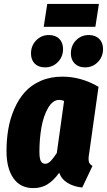

<svg xmlns="http://www.w3.org/2000/svg" viewBox="-20 -942 546 980"><path d="M466.8 -805.2H203.1L221.2 -921.9H484.9ZM210 -598.1Q176.3 -598.1 157.2 -617.4Q138.2 -636.7 138.2 -668.9Q138.2 -709 164.8 -736.1Q191.4 -763.2 229 -763.2Q263.2 -763.2 282.5 -743.9Q301.8 -724.6 301.8 -691.9Q301.8 -651.9 275.1 -625Q248.5 -598.1 210 -598.1ZM414.1 -598.1Q380.9 -598.1 361.3 -617.7Q341.8 -637.2 341.8 -668.9Q341.8 -709.5 368.2 -736.3Q394.5 -763.2 433.1 -763.2Q466.8 -763.2 486.3 -743.7Q505.9 -724.1 505.9 -691.9Q505.9 -651.9 479.2 -625Q452.6 -598.1 414.1 -598.1ZM297.9 -550.8Q394.5 -550.8 482.9 -499L435.1 -159.2Q430.2 -133.3 433.3 -118.2Q436.5 -103 452.1 -95.2L399.9 15.1Q357.9 11.2 326.2 -7.6Q294.4 -26.4 282.2 -60.1Q253.9 -21 222.9 -1.5Q191.9 18.1 149.9 18.1Q83.5 18.1 48.3 -32.5Q13.2 -83 13.2 -170.9Q13.2 -229 22.2 -282.2Q31.2 -335.4 52.7 -385.3Q74.2 -435.1 106.2 -471.2Q138.2 -507.3 187.5 -529.1Q236.8 -550.8 297.9 -550.8ZM282.2 -432.1Q249 -432.1 225.3 -390.9Q201.7 -349.6 191.4 -291.3Q181.2 -232.9 181.2 -167Q181.2 -133.3 188.5 -119.6Q195.8 -106 210.9 -106Q225.1 -106 239 -120.4Q252.9 -134.8 270 -161.1L307.1 -426.8Q293 -432.1 282.2 -432.1Z"/></svg>

Font: Fira Sans Compressed ExtraBold
Style: Italic
Weight: 800
Width: 3
Italic angle: -8°
Designer: Carrois Corporate & Edenspiekermann AG
Foundry: Carrois Corporate GbR & Edenspiekermann AG
Version: Version 4.203;PS 004.203;hotconv 1.0.88;makeotf.lib2.5.64775